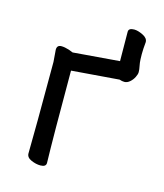

<svg xmlns="http://www.w3.org/2000/svg" viewBox="-99 -700 675 791"><g transform="rotate(15 238.0 -304.5)"><path d="M147 16Q128 16 107.5 7Q87 -2 87 -19Q89 -108 89 -410L85 -461Q85 -481 104 -481Q118 -481 137 -475L155 -468L353 -484L352 -609Q352 -625 376 -625Q392 -625 413.5 -614.5Q435 -604 435 -587Q432 -557 432 -535Q432 -529 432.5 -514Q433 -499 436 -485Q439 -471 439 -460Q439 -451 432.5 -438Q426 -425 415 -415.5Q404 -406 392 -406Q382 -406 371 -410L168 -394Q168 -107 171 -1Q171 16 147 16Z"/></g></svg>

Font: LXGW WenKai Medium
Style: Regular
Weight: 500
Designer: LXGW / Fontworks Inc.
Foundry: LXGW / Fontworks Inc.
Version: Version 1.501; October 10, 2024